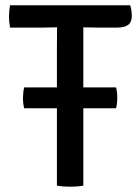

<svg xmlns="http://www.w3.org/2000/svg" viewBox="-20 -703 530 727"><path d="M71.5 -293Q67 -311 67 -332Q67 -353 71.5 -372H195.5V-525.5Q195.5 -546 195.8 -562.2Q196 -578.5 196 -599.5H195.5Q185.5 -599.5 167.2 -599Q149 -598.5 139 -598.5H18Q16 -609.5 15 -620.2Q14 -631 14 -640.5Q14 -650 15 -660.8Q16 -671.5 18 -683H473Q479 -664.5 479 -643Q479 -619 465.2 -608.8Q451.5 -598.5 422.5 -598.5H352.5Q343 -598.5 324.5 -599Q306 -599.5 295.5 -599.5Q295.5 -578.5 295.5 -562.2Q295.5 -546 295.5 -525.5V-372H419.5Q422 -362 423 -353.5Q424 -345 424 -332.5Q424 -311.5 419.5 -293H295.5V0Q284 2 270.5 3Q257 4 245.5 4Q234.5 4 221 3Q207.5 2 195.5 0V-293Z"/></svg>

Font: Signika Negative SC
Style: Regular
Weight: 400
Designer: Anna Giedryś
Foundry: Anna Giedryś
Version: Version 2.000; ttfautohint (v1.8.3) -l 8 -r 50 -G 200 -x 9 -